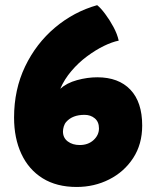

<svg xmlns="http://www.w3.org/2000/svg" viewBox="-20 -720 617 744"><path d="M440 -562.5Q414.5 -557.5 382.2 -541.8Q350 -526 317 -501.5Q284 -477 256.8 -445Q229.5 -413 213.5 -376Q238.5 -398.5 278.5 -409.5Q318.5 -420.5 357 -420.5Q439.5 -420.5 485.2 -372.5Q531 -324.5 531 -233.5Q531 -161 496 -107.5Q461 -54 403.2 -24.8Q345.5 4.5 277 4.5Q199.5 4.5 145.2 -29.2Q91 -63 62.8 -123.8Q34.5 -184.5 34.5 -264.5Q34.5 -373 77.2 -462.2Q120 -551.5 193 -613Q266 -674.5 356.5 -700Q370 -689.5 387.2 -666.5Q404.5 -643.5 419.5 -615.8Q434.5 -588 440 -562.5ZM237 -248Q230.5 -241 227.2 -230.2Q224 -219.5 224 -210.5Q224 -186 242.5 -172Q261 -158 289 -158Q321.5 -158 342.5 -177.2Q363.5 -196.5 363.5 -222.5Q363.5 -248 347.2 -261.5Q331 -275 307.5 -275Q261 -275 237 -248Z"/></svg>

Font: Grandstander Black
Style: Regular
Weight: 900
Designer: Tyler Finck
Foundry: Etcetera Type Co
Version: Version 1.200; ttfautohint (v1.8.3)